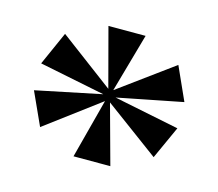

<svg xmlns="http://www.w3.org/2000/svg" viewBox="-67 -843 636 559"><g transform="rotate(15 251.0 -563.5)"><path d="M196 -367H307L258 -546L422 -425L467 -524L270 -564L467 -603L422 -703L258 -583L308 -760H196L243 -583L80 -705L35 -604L233 -564L35 -523L80 -424L243 -546Z"/></g></svg>

Font: Noto Serif Display
Style: Bold
Weight: 700
Designer: Monotype Design Team
Foundry: Monotype Imaging Inc.
Version: Version 2.009